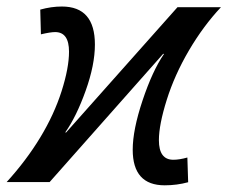

<svg xmlns="http://www.w3.org/2000/svg" viewBox="-64 -550 687 580"><path d="M429.2 -387.7 85.9 0H-43.9Q15.6 -65.4 57.6 -134.8Q99.6 -204.1 122.1 -274.7Q144.5 -345.2 144.5 -394Q144.5 -453.1 102.5 -453.1Q88.4 -453.1 59.6 -446.3L57.6 -521Q90.8 -530.3 123 -530.3Q222.7 -530.3 222.7 -415.5Q222.7 -354 194.8 -276.1Q167 -198.2 133.3 -150.4L135.3 -149.4L472.2 -528.3H603.5Q550.3 -471.7 506.8 -397.7Q463.4 -323.7 439.7 -248.3Q416 -172.9 416 -126.5Q416 -67.4 459.5 -67.4Q478 -67.4 502 -74.2L504.4 0.5Q470.2 9.8 433.6 9.8Q336.9 9.8 336.9 -97.7Q336.9 -157.7 366.7 -246.8Q396.5 -335.9 431.2 -386.7Z"/></svg>

Font: Liberation Sans
Style: Italic
Weight: 400
Italic angle: -12°
Designer: Steve Matteson
Foundry: Ascender Corporation
Version: Version 2.1.5